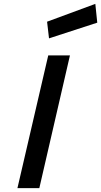

<svg xmlns="http://www.w3.org/2000/svg" viewBox="-20 -971 522 991"><path d="M223 -859 472 -951 482 -854 233 -773ZM229 -685H341L183 0H70Z"/></svg>

Font: Cairo SemiBold
Style: Italic
Weight: 600
Italic angle: -13°
Designer: Mohamed Gaber, Accademia di Belle Arti di Urbino and others
Foundry: Kief Type Foundry, Accademia di Belle Arti di Urbino and others
Version: Version 3.011